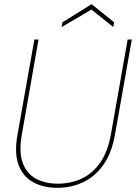

<svg xmlns="http://www.w3.org/2000/svg" viewBox="-20 -890 653 922"><path d="M255 12Q189 12 140 -14.5Q91 -41 69.5 -97Q48 -153 64 -243L145 -700H165L85 -245Q70 -160 89 -108Q108 -56 152.5 -32Q197 -8 258 -8Q320 -8 372.5 -32.5Q425 -57 461.5 -109.5Q498 -162 513 -247L593 -700H613L532 -243Q516 -153 475.5 -97Q435 -41 378 -14.5Q321 12 255 12ZM276 -760 280 -783 420 -870 528 -783 524 -760 419 -844Z"/></svg>

Font: DM Sans 28pt Thin
Style: Italic
Weight: 250
Italic angle: -10°
Version: Version 4.004;gftools[0.9.30]